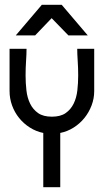

<svg xmlns="http://www.w3.org/2000/svg" viewBox="-20 -559 434 803"><path d="M161 -3Q131 -9 105 -25.5Q79 -42 60 -65.5Q41 -89 30.5 -118Q20 -147 20 -178V-355H91Q91 -333 89 -304Q87 -275 87 -243.5Q87 -212 90.5 -181Q94 -150 106 -125.5Q118 -101 139.5 -86Q161 -71 197 -71Q233 -71 254.5 -86Q276 -101 288 -125.5Q300 -150 303.5 -181Q307 -212 307 -243.5Q307 -275 305 -304Q303 -333 303 -355H374V-178Q374 -147 363 -118Q352 -89 333 -65.5Q314 -42 288 -25.5Q262 -9 232 -3V224H161ZM155 -539H238L347 -411H266L196 -483L127 -411H46L155 -539Z"/></svg>

Font: Googee
Style: Regular
Weight: 400
Designer: Peter Wiegel
Foundry: CATFonts Peter Wiegel
Version: 1.000